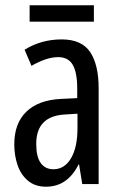

<svg xmlns="http://www.w3.org/2000/svg" viewBox="-20 -696 456 726"><path d="M213 -547Q289 -547 321 -499Q353 -451 353 -362V0H291L279 -74H277Q235 10 154 10Q113 10 86 -12.5Q59 -35 46.5 -71.5Q34 -108 34 -150Q34 -230 80 -274Q126 -318 211 -322L272 -325V-360Q272 -422 255 -451Q238 -480 200 -480Q156 -480 99 -447L73 -508Q136 -547 213 -547ZM225 -263Q117 -257 117 -152Q117 -103 134 -79.5Q151 -56 182 -56Q224 -56 248.5 -97.5Q273 -139 273 -212V-266ZM335 -676V-614H92V-676Z"/></svg>

Font: Noto Sans Sinhala ExtraCondensed
Style: Regular
Weight: 400
Width: 2
Designer: Jelle Bosma - Monotype Design Team
Foundry: Monotype Imaging Inc.
Version: Version 2.006; ttfautohint (v1.8.4.7-5d5b)